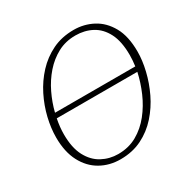

<svg xmlns="http://www.w3.org/2000/svg" viewBox="-164 -878 1029 1042"><g transform="rotate(-30 350.0 -357.0)"><path d="M301 11Q232 11 176.5 -20.5Q121 -52 88.5 -114Q56 -176 56 -266Q56 -324 71 -387Q86 -450 116 -510Q146 -570 191 -618.5Q236 -667 295.5 -696Q355 -725 430 -725Q494 -725 549 -696Q604 -667 638 -606.5Q672 -546 672 -450Q672 -395 657 -332Q642 -269 613 -208.5Q584 -148 539.5 -98Q495 -48 435.5 -18.5Q376 11 301 11ZM423 -694Q361 -694 311.5 -667.5Q262 -641 223.5 -597Q185 -553 158.5 -498Q132 -443 118 -386H621Q626 -422 626 -455Q626 -540 599 -592.5Q572 -645 526 -669.5Q480 -694 423 -694ZM304 -20Q370 -20 422 -49.5Q474 -79 513 -128Q552 -177 577.5 -236Q603 -295 616 -355H111Q101 -305 101 -260Q101 -176 129 -123Q157 -70 203.5 -45Q250 -20 304 -20Z"/></g></svg>

Font: Noto Serif ExtraLight
Style: Italic
Weight: 200
Italic angle: -12°
Designer: Monotype Design Team
Foundry: Monotype Imaging Inc.
Version: Version 2.014; ttfautohint (v1.8.4.7-5d5b)